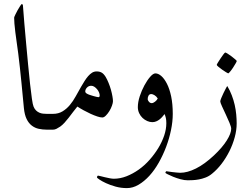

<svg xmlns="http://www.w3.org/2000/svg" viewBox="-20 -649 1253 961"><path d="M272.9 -40Q272.9 -32.2 272 -25.4Q271 -18.6 267.6 -12.7Q264.2 -6.8 257.1 -3.4Q250 0 237.8 0H214.4Q193.4 0 174.1 -4.2Q154.8 -8.3 139.2 -20.3Q123.5 -32.2 113.3 -53.2Q103 -74.2 99.6 -107.9Q97.2 -133.3 94 -166Q90.8 -198.7 87.4 -234.9Q84 -271 79.8 -308.3Q75.7 -345.7 71.3 -380.9Q67.4 -410.2 63.5 -437.7Q59.6 -465.3 56.6 -488.8Q53.7 -512.2 52.2 -530.5Q50.8 -548.8 50.8 -560.5Q50.8 -563.5 56.2 -574.7Q61.5 -585.9 68.1 -597.9Q74.7 -609.9 81.1 -619.4Q87.4 -628.9 89.4 -628.9Q90.8 -628.9 93 -626.5Q95.2 -624 95.2 -616.2Q97.7 -580.6 101.8 -532.5Q106 -484.4 110.8 -431.6Q115.7 -378.9 120.6 -326.2Q125.5 -273.4 130.4 -229.7Q135.3 -186 139.6 -155.3Q144 -124.5 147.9 -115.7Q152.8 -103.5 160.4 -96.2Q168 -88.9 177 -85Q186 -81.1 195.6 -80.1Q205.1 -79.1 214.4 -79.1H237.8Q250 -79.1 257.1 -75.7Q264.2 -72.3 267.6 -66.9Q271 -61.5 272 -54.7Q272.9 -47.9 272.9 -40Z M545.4 -142.6Q545.4 -134.3 540.5 -120.4Q535.6 -106.4 527.6 -93.3Q519.5 -80.1 510 -70.6Q500.5 -61 492.2 -61Q481.9 -61 466.6 -66.2Q451.2 -71.3 433.6 -79.3Q416 -87.4 398.7 -96.9Q381.3 -106.4 367.2 -115.7Q356 -102.5 345 -87.6Q334 -72.8 323.7 -59.6Q313.5 -46.4 303 -34.9Q292.5 -23.4 281.7 -15.6Q271.5 -8.8 262.9 -4.4Q254.4 0 245.1 0H221.7Q209.5 0 202.6 -3.4Q195.8 -6.8 192.4 -12.7Q189 -18.6 188 -25.4Q187 -32.2 187 -40Q187 -47.9 188 -54.7Q189 -61.5 192.4 -66.9Q195.8 -72.3 202.9 -75.7Q210 -79.1 221.7 -79.1H245.1Q272.5 -79.1 293 -91.6Q313.5 -104 329.6 -123.3Q345.7 -142.6 358.9 -166.7Q372.1 -190.9 385.7 -214.4Q394.5 -229.5 403.1 -243.2Q411.6 -256.8 421.1 -267.8Q430.7 -278.8 440.9 -285.2Q451.2 -291.5 463.9 -291.5Q478.5 -291.5 488.8 -285.6Q499 -279.8 508.8 -264.2Q516.6 -251 523.4 -234.1Q530.3 -217.3 535.2 -200Q540 -182.6 542.7 -167.2Q545.4 -151.9 545.4 -142.6ZM479 -171.4Q479 -178.2 475.6 -186.5Q472.2 -194.8 466.1 -202.1Q460 -209.5 452.4 -214.6Q444.8 -219.7 436.5 -219.7Q423.8 -219.7 415.3 -210.7Q406.7 -201.7 406.7 -190.9Q406.7 -189 408 -186.5Q409.2 -184.1 414.1 -180.7Q420.4 -176.8 429.7 -173.8Q439 -170.9 447.8 -168.2Q456.5 -165.5 463.6 -164.1Q470.7 -162.6 472.7 -162.6Q479 -162.6 479 -171.4Z M844.7 -79.1Q844.7 -40.5 835.9 2.2Q827.1 44.9 811.5 86.2Q795.9 127.4 774.7 165Q753.4 202.6 727.8 230.7Q702.1 258.8 673.6 275.6Q645 292.5 615.2 292.5Q585.4 292.5 558.3 284.9Q531.2 277.3 510.7 267.8Q490.2 258.3 477.8 249.8Q465.3 241.2 465.3 239.3Q465.3 236.3 467 233.2Q468.8 230 470.7 230Q472.7 230 482.2 232.4Q491.7 234.9 503.9 237.8Q516.1 240.7 528.8 243.2Q541.5 245.6 549.8 245.6Q581.5 245.6 613.3 233.2Q645 220.7 674.3 200Q703.6 179.2 728.5 151.1Q753.4 123 772.2 92.3Q791 61.5 801.8 29.5Q812.5 -2.4 812.5 -32.2Q812.5 -47.9 810.1 -58.6Q807.6 -69.3 803.7 -78.1Q798.8 -71.8 792.5 -64.5Q786.1 -57.1 778.3 -51Q770.5 -44.9 761.5 -41.3Q752.4 -37.6 742.2 -37.6Q730 -37.6 717 -43.2Q704.1 -48.8 693.6 -58.6Q683.1 -68.4 676.5 -82.5Q669.9 -96.7 669.9 -112.8Q669.9 -137.7 679.4 -167Q689 -196.3 702.9 -221.9Q716.8 -247.6 731.7 -264.6Q746.6 -281.7 757.8 -281.7Q772 -281.7 787.1 -268.8Q802.2 -255.9 815.4 -230.2Q828.6 -204.6 836.7 -166.5Q844.7 -128.4 844.7 -79.1ZM769.5 -156.2Q762.7 -167 753.2 -172.6Q743.7 -178.2 737.3 -178.2Q728 -178.2 723.6 -170.7Q719.2 -163.1 719.2 -152.3Q719.2 -147.5 725.1 -140.1Q731 -132.8 739.7 -132.8Q746.6 -132.8 756.1 -140.1Q765.6 -147.5 769.5 -156.2Z M1164.6 -31.2Q1164.6 2.4 1154.8 38.3Q1145 74.2 1128.2 107.9Q1111.3 141.6 1089.1 170.7Q1066.9 199.7 1041.5 220.2Q1026.4 232.9 1009 239.5Q991.7 246.1 975.6 249Q959.5 252 944.8 252.7Q930.2 253.4 919.9 253.4Q902.8 253.4 883.3 248Q863.8 242.7 846.9 235.8Q830.1 229 818.8 223.1Q807.6 217.3 807.6 215.8Q807.6 213.9 809.6 210.9Q811.5 208 813.5 208Q814 208 822.5 209.5Q831.1 210.9 842 212.2Q853 213.4 864 214.6Q875 215.8 881.8 215.8Q918 215.8 960.9 194.3Q1003.9 172.9 1050.8 128.9Q1092.8 89.4 1115 54Q1137.2 18.6 1137.2 -4.9Q1137.2 -13.7 1128.7 -34.2Q1120.1 -54.7 1109.9 -76.4Q1099.6 -98.1 1091.1 -116.9Q1082.5 -135.7 1082.5 -141.6Q1082.5 -146 1087.4 -158Q1092.3 -169.9 1098.6 -183.1Q1105 -196.3 1110.6 -206.8Q1116.2 -217.3 1117.7 -218.3Q1130.9 -196.3 1140.1 -172.1Q1149.4 -147.9 1154.8 -123.8Q1160.2 -99.6 1162.4 -75.9Q1164.6 -52.2 1164.6 -31.2ZM1165 -343.8Q1165 -341.3 1159.4 -331.5Q1153.8 -321.8 1146.5 -310.5Q1139.2 -299.3 1131.8 -290.5Q1124.5 -281.7 1122.1 -281.7Q1120.6 -281.7 1111.6 -287.4Q1102.5 -293 1092 -300.3Q1081.5 -307.6 1073.2 -314.7Q1064.9 -321.8 1064.9 -324.2Q1064.9 -326.7 1071 -336.4Q1077.1 -346.2 1084.5 -357.4Q1091.8 -368.7 1098.6 -377.4Q1105.5 -386.2 1107.4 -386.2Q1109.9 -386.2 1119.4 -380.4Q1128.9 -374.5 1139.2 -366.7Q1149.4 -358.9 1157.2 -352.1Q1165 -345.2 1165 -343.8Z"/></svg>

Font: Kitab
Style: Regular
Weight: 400
Designer: SIL International
Foundry: Khaled Hosny
Version: Version 1.000